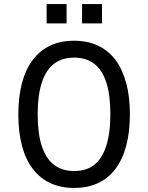

<svg xmlns="http://www.w3.org/2000/svg" viewBox="-20 -914 728 943"><path d="M344 9Q278 9 227.5 -14.5Q177 -38 141.5 -84Q106 -130 88 -197.5Q70 -265 70 -352Q70 -439 88 -506.5Q106 -574 141.5 -620.5Q177 -667 227.5 -690.5Q278 -714 344 -714Q410 -714 461 -690Q512 -666 546.5 -620.5Q581 -575 599.5 -507.5Q618 -440 618 -353Q618 -266 600 -198.5Q582 -131 547 -84.5Q512 -38 461 -14.5Q410 9 344 9ZM344 -74Q404 -74 442.5 -104Q481 -134 501.5 -196.5Q522 -259 522 -353Q522 -448 502 -509.5Q482 -571 442.5 -601Q403 -631 344 -631Q285 -631 245.5 -601Q206 -571 185.5 -509Q165 -447 165 -352Q165 -258 185.5 -196Q206 -134 246 -104Q286 -74 344 -74ZM383 -799V-894H481V-799ZM209 -799V-894H307V-799Z"/></svg>

Font: Nunito Sans 7pt Condensed Medium
Style: Regular
Weight: 500
Width: 3
Designer: Vernon Adams
Foundry: Vernon Adams
Version: Version 3.101;gftools[0.9.27]